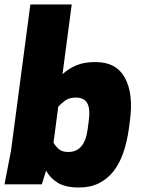

<svg xmlns="http://www.w3.org/2000/svg" viewBox="-30 -820 635 854"><path d="M248 -490Q274 -514 308.5 -529Q343 -544 395 -544Q487 -544 525.5 -474Q564 -404 548 -284L543 -246Q535 -189 518.5 -141Q502 -93 475 -58.5Q448 -24 410 -5Q372 14 321 14Q261 14 227 -7Q193 -28 175 -61L156 0H-10L19 -150L105 -800H289ZM208 -185Q214 -174 229 -159Q244 -144 274 -144Q347 -144 360 -246L365 -284Q372 -335 358.5 -360.5Q345 -386 307 -386Q277 -386 257.5 -371Q238 -356 229 -345Z"/></svg>

Font: Tanohe Sans Black
Style: Italic
Weight: 900
Designer: Village Type and Design LLC & Cristiano Sobral
Foundry: Cooper Hewitt Smithsonian Design Museum
Version: Version 1.00;January 12, 2020;FontCreator 12.0.0.2547 64-bit